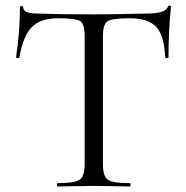

<svg xmlns="http://www.w3.org/2000/svg" viewBox="-20 -674 674 694"><path d="M189 -608Q126 -608 94.5 -575.5Q63 -543 50 -466Q49 -464 43.5 -464Q38 -464 38 -467Q52 -559 52 -647Q52 -652 58 -652Q64 -652 64 -647Q64 -625 117 -625Q203 -622 318 -622Q370 -622 430.5 -623.5Q491 -625 511 -625Q579 -625 587 -650Q588 -654 593 -654Q598 -654 598 -650Q589 -560 589 -467Q589 -464 583.5 -464Q578 -464 577 -467Q574 -545 545 -576.5Q516 -608 449 -608Q385 -608 368.5 -597Q352 -586 352 -542V-81Q352 -37 369.5 -24.5Q387 -12 449 -12Q452 -12 452 -6Q452 0 449 0Q433 0 390 -1Q347 -2 318 -2Q292 -2 248 -1Q204 0 188 0Q186 0 186 -6Q186 -12 188 -12Q250 -12 268 -24.5Q286 -37 286 -81V-544Q286 -588 269.5 -598Q253 -608 189 -608Z"/></svg>

Font: Cormorant
Style: Regular
Weight: 400
Designer: Christian Thalmann (Catharsis Fonts)
Version: Version 1.000;PS 001.000;hotconv 1.0.70;makeotf.lib2.5.58329